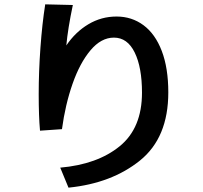

<svg xmlns="http://www.w3.org/2000/svg" viewBox="-20 -820 934 883"><path d="M633 -394Q633 -510 599.5 -578.5Q566 -647 504 -647Q445 -647 396 -588.5Q347 -530 313.5 -434Q280 -338 265 -226L164 -219Q158 -285 158 -387Q158 -491 166 -601.5Q174 -712 188 -800L315 -797Q292 -688 285 -611Q327 -673 386.5 -708.5Q446 -744 516 -744Q586 -744 640 -704Q694 -664 724 -585.5Q754 -507 754 -395Q754 -187 624 -82Q494 23 295 43L257 -49Q428 -64 530.5 -147.5Q633 -231 633 -394Z"/></svg>

Font: 카카오 큰글씨 ExtraBold
Style: Regular
Weight: 800
Designer: Park Young-rak; Lee Sang-min; Kim Jung-jin; Min Bon; Park Min-gyu;
Foundry: Kakao Corporation
Version: Version 2.003